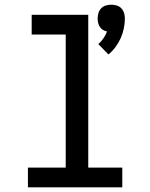

<svg xmlns="http://www.w3.org/2000/svg" viewBox="-20 -798 640 818"><path d="M442 -566 399 -610Q411 -621 420.5 -634.5Q430 -648 436 -664Q426 -666 418 -671Q410 -676 405 -684Q400 -692 398 -701Q396 -710 396 -720Q396 -732 399.5 -743Q403 -754 411 -762.5Q419 -771 430.5 -774.5Q442 -778 454 -778Q466 -778 477.5 -774.5Q489 -771 497 -762.5Q505 -754 508.5 -743Q512 -732 512 -720Q512 -698 507.5 -676.5Q503 -655 494 -635Q485 -615 472 -597.5Q459 -580 442 -566ZM99 0V-84H260V-651H115V-735H356V-84H501V0Z"/></svg>

Font: Iosevka Curly Slab MdEx
Style: Regular
Weight: 500
Width: 7
Monospace: yes
Designer: Belleve Invis
Foundry: Belleve Invis
Version: Version 11.1.0; ttfautohint (v1.8.3)